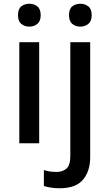

<svg xmlns="http://www.w3.org/2000/svg" viewBox="-20 -764 584 1024"><path d="M137 -744Q161 -744 179 -730Q197 -716 197 -683Q197 -651 179 -636.5Q161 -622 137 -622Q111 -622 93.5 -636.5Q76 -651 76 -683Q76 -716 93.5 -730Q111 -744 137 -744ZM189 -539V0H83V-539ZM348 -683Q348 -716 365.5 -730Q383 -744 409 -744Q433 -744 451 -730Q469 -716 469 -683Q469 -651 451 -636.5Q433 -622 409 -622Q383 -622 365.5 -636.5Q348 -651 348 -683ZM298 240Q272 240 250.5 236.5Q229 233 214 228V143Q230 148 246 150.5Q262 153 282 153Q313 153 334 135.5Q355 118 355 69V-539H461V74Q461 149 422.5 194.5Q384 240 298 240Z"/></svg>

Font: Noto Sans Tamil Medium
Style: Regular
Weight: 500
Designer: Jelle Bosma - Monotype Design Team
Foundry: Monotype Imaging Inc.
Version: Version 2.004; ttfautohint (v1.8.4.7-5d5b)